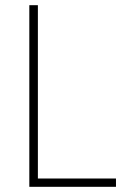

<svg xmlns="http://www.w3.org/2000/svg" viewBox="-20 -720 540 740"><path d="M93 0V-700H126V-32H427V0Z"/></svg>

Font: Trispace Thin Thin
Style: Regular
Weight: 250
Version: Version 1.210